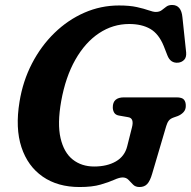

<svg xmlns="http://www.w3.org/2000/svg" viewBox="-20 -736 769 772"><path d="M458.5 -714Q501.5 -714 530.5 -707.5Q559.5 -701 577.8 -694.5Q596 -688 606.5 -688Q621 -688 630.2 -695Q639.5 -702 648.5 -709Q657.5 -716 672 -716Q709 -716 713.5 -666.5L728.5 -525Q730 -505 720.2 -495.2Q710.5 -485.5 696.5 -484Q665.5 -481 653 -513.5L638.5 -550.5Q618.5 -600 584.2 -619.8Q550 -639.5 499.5 -639.5Q434 -639.5 378.2 -602.5Q322.5 -565.5 283 -496Q243.5 -426.5 226 -329Q210 -238.5 223.5 -180.5Q237 -122.5 272.5 -94.5Q308 -66.5 358.5 -66.5Q410.5 -66.5 446 -87Q481.5 -107.5 491.5 -148L510.5 -223.5Q520.5 -261.5 494.5 -265L457.5 -271.5Q444.5 -274 439 -283.2Q433.5 -292.5 433.5 -304.5Q433.5 -344.5 478.5 -344.5H689.5Q712.5 -344.5 720 -335Q727.5 -325.5 727 -309.5Q727 -295 717.8 -285Q708.5 -275 695 -269.5L678 -263.5Q665 -259 658.8 -251Q652.5 -243 648.5 -229.5L592 -38Q583.5 -8.5 572 3.8Q560.5 16 541 16Q524.5 16 515 6.2Q505.5 -3.5 496.5 -13Q487.5 -22.5 473 -22.5Q460 -22.5 439 -13Q418 -3.5 384.5 6.2Q351 16 300 16Q212 16 151.8 -25.8Q91.5 -67.5 66.2 -144.2Q41 -221 58.5 -327Q72 -410 108.5 -480.5Q145 -551 199 -603.5Q253 -656 319.2 -685Q385.5 -714 458.5 -714Z"/></svg>

Font: Fraunces 9pt S100 SemiBold
Style: Italic
Weight: 600
Italic angle: -16°
Version: Version 1.000; ttfautohint (v1.8.3)